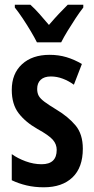

<svg xmlns="http://www.w3.org/2000/svg" viewBox="-20 -786 401 816"><path d="M332 -154Q332 -74 288 -32Q244 10 166 10Q127 10 93 2Q59 -6 30 -20V-131Q55 -113 89 -100.5Q123 -88 157 -88Q221 -88 221 -149Q221 -173 204.5 -192Q188 -211 139 -238Q88 -267 59 -305Q30 -343 30 -404Q30 -473 73.5 -513Q117 -553 191 -553Q229 -553 262.5 -543Q296 -533 328 -514L294 -426Q272 -442 247 -451.5Q222 -461 196 -461Q168 -461 153 -447Q138 -433 138 -408Q138 -391 144.5 -379Q151 -367 169 -353.5Q187 -340 220 -320Q270 -290 301 -253Q332 -216 332 -154ZM137 -606Q127 -626 111 -653Q95 -680 77 -707Q59 -734 43 -754V-766H109Q127 -750 147 -727.5Q167 -705 188 -680Q212 -708 229.5 -726.5Q247 -745 268 -766H334V-754Q319 -735 301.5 -708.5Q284 -682 267.5 -655Q251 -628 240 -606Z"/></svg>

Font: Noto Sans Lao UI ExtCond SemBd
Style: Regular
Weight: 600
Width: 2
Designer: Monotype Design Team
Foundry: Monotype Imaging Inc.
Version: Version 2.000; ttfautohint (v1.8.4.7-5d5b)